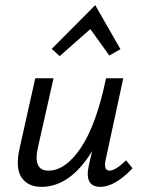

<svg xmlns="http://www.w3.org/2000/svg" viewBox="-20 -720 559 746"><path d="M331 -607 212 -502 181 -530 350 -700 448 -529 405 -504ZM470 -97 495 -66Q426 6 370 6Q307 6 325 -77L338 -133Q253 6 141 6Q89 6 64 -30Q39 -66 56 -143L117 -416H188L128 -150Q106 -57 168 -57Q235 -57 295 -147Q355 -237 392 -416H459L390 -97Q382 -57 406 -57Q428 -57 470 -97Z"/></svg>

Font: EauTestInfant Medium
Style: Italic
Weight: 500
Italic angle: -12°
Designer: Christian Thalmann (Catharsis Fonts)
Version: Version 0.001;PS 000.001;hotconv 1.0.88;makeotf.lib2.5.64775